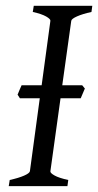

<svg xmlns="http://www.w3.org/2000/svg" viewBox="-20 -635 335 655"><path d="M255.4 -299.8H186.5L151.9 -50.8Q150.9 -44.9 166 -36.4Q181.2 -27.8 212.9 -21L210 0H9.8L13.2 -21Q43.9 -27.8 62.3 -35.9Q80.6 -43.9 82 -50.8L115.7 -299.8H47.9L40 -312L46.4 -327.6Q49.8 -336.4 53.7 -344.2H122.1L151.9 -564Q152.8 -569.8 137.7 -578.6Q122.6 -587.4 91.8 -594.2L95.2 -615.2H294.9L292 -594.2Q261.2 -587.4 242.7 -579.1Q224.1 -570.8 223.1 -564L192.4 -344.2H260.3L269.5 -333Z"/></svg>

Font: Gentium Basic
Style: Italic
Weight: 400
Italic angle: -8°
Designer: J. Victor Gaultney and Annie Olsen
Foundry: SIL International
Version: Version 1.102; 2013; Maintenance release